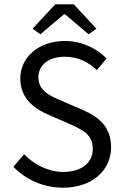

<svg xmlns="http://www.w3.org/2000/svg" viewBox="-20 -858 574 890"><path d="M272 12C410 12 495 -71 495 -175C495 -272 436 -317 360 -350L267 -390C215 -412 158 -436 158 -499C158 -558 207 -595 280 -595C341 -595 389 -571 429 -533L474 -587C427 -635 358 -668 280 -668C161 -668 74 -594 74 -494C74 -398 145 -351 207 -325L301 -284C363 -256 410 -235 410 -168C410 -104 359 -61 273 -61C205 -61 139 -94 92 -143L42 -85C99 -26 180 12 272 12ZM131 -725 167 -699 277 -792H281L391 -699L427 -725L322 -838H236Z"/></svg>

Font: Giro Sans Regular
Style: Regular
Weight: 400
Designer: Paul D. Hunt
Foundry: Adobe Systems Incorporated
Version: Version 1.000;PS 1.0;hotconv 1.0.88;makeotf.lib2.5.647800